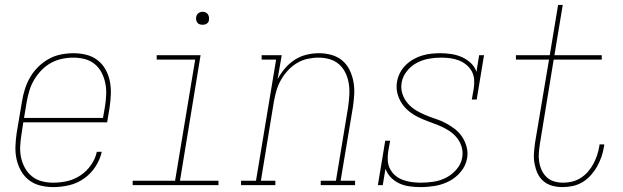

<svg xmlns="http://www.w3.org/2000/svg" viewBox="-20 -755 2540 783"><path d="M197 8Q170 8 144 1.5Q118 -5 98 -20.5Q78 -36 65.5 -58.5Q53 -81 47.5 -106Q42 -131 43 -158.5Q44 -186 48 -213L70 -343Q74 -368 82 -393Q90 -418 103.5 -441Q117 -464 136.5 -483Q156 -502 179.5 -515Q203 -528 229 -533Q255 -538 280 -538Q307 -538 332.5 -531.5Q358 -525 378 -509.5Q398 -494 410.5 -471.5Q423 -449 428 -423.5Q433 -398 432 -371Q431 -344 427 -317L417 -256H75L68 -210Q64 -186 62.5 -161.5Q61 -137 65.5 -114.5Q70 -92 81 -71.5Q92 -51 109.5 -36.5Q127 -22 150 -16Q173 -10 197 -10Q226 -10 254.5 -16.5Q283 -23 308.5 -40Q334 -57 351.5 -82.5Q369 -108 375 -136H395Q388 -104 369 -75Q350 -46 322 -26.5Q294 -7 261.5 0.5Q229 8 197 8ZM400 -274 408 -320Q412 -344 413 -368.5Q414 -393 409.5 -415.5Q405 -438 394.5 -458.5Q384 -479 366.5 -493.5Q349 -508 326 -514Q303 -520 279 -520Q256 -520 232.5 -515Q209 -510 188 -498.5Q167 -487 149.5 -469Q132 -451 119.5 -430Q107 -409 100 -386Q93 -363 89 -340L78 -274Z M521 0V-18H694L776 -512H619V-530H798L714 -18H871V0ZM806 -654Q800 -654 794 -656Q788 -658 784.5 -663Q781 -668 780 -674Q779 -680 780 -686Q781 -691 783.5 -695Q786 -699 789.5 -701.5Q793 -704 797.5 -705.5Q802 -707 806 -707Q813 -707 818.5 -704.5Q824 -702 827.5 -697Q831 -692 832 -686Q833 -680 832 -674Q832 -669 829.5 -665Q827 -661 823 -658.5Q819 -656 815 -655Q811 -654 806 -654Z M963 0V-18H1024L1106 -512H1047V-530H1129L1112 -432Q1124 -455 1142 -476Q1160 -497 1182.5 -511.5Q1205 -526 1230.5 -532Q1256 -538 1281 -538Q1307 -538 1332 -531Q1357 -524 1376 -508Q1395 -492 1406 -469Q1417 -446 1421.5 -421Q1426 -396 1424.5 -369.5Q1423 -343 1419 -317L1369 -18H1428V0H1288V-18H1350L1400 -320Q1403 -343 1404.5 -367Q1406 -391 1402.5 -413.5Q1399 -436 1389.5 -456.5Q1380 -477 1363.5 -492Q1347 -507 1325 -513.5Q1303 -520 1279 -520Q1257 -520 1234 -515Q1211 -510 1190.5 -497.5Q1170 -485 1153.5 -467Q1137 -449 1125.5 -428.5Q1114 -408 1107.5 -386Q1101 -364 1097 -341L1044 -18H1103V0Z M1695 8Q1673 8 1650.5 5Q1628 2 1608.5 -7Q1589 -16 1574 -31.5Q1559 -47 1552 -67L1541 0H1521L1551 -181H1571L1563 -136Q1560 -117 1561.5 -98.5Q1563 -80 1571.5 -64.5Q1580 -49 1593.5 -38Q1607 -27 1624 -21Q1641 -15 1659 -12.5Q1677 -10 1696 -10Q1722 -10 1748.5 -14Q1775 -18 1799.5 -30.5Q1824 -43 1842.5 -65Q1861 -87 1865 -113Q1869 -136 1862 -158Q1855 -180 1840.5 -196.5Q1826 -213 1807 -224.5Q1788 -236 1767 -244.5Q1746 -253 1725 -260.5Q1704 -268 1684 -278Q1664 -288 1647 -302Q1630 -316 1618 -334.5Q1606 -353 1600.5 -375Q1595 -397 1599 -421Q1602 -440 1611 -457.5Q1620 -475 1634 -489Q1648 -503 1665.5 -513Q1683 -523 1701.5 -528.5Q1720 -534 1738.5 -536Q1757 -538 1776 -538Q1798 -538 1821 -534.5Q1844 -531 1864 -522Q1884 -513 1900 -498Q1916 -483 1923 -462L1934 -530H1954L1924 -349H1904L1912 -394Q1915 -413 1913.5 -431.5Q1912 -450 1903.5 -465Q1895 -480 1881.5 -491Q1868 -502 1851.5 -508.5Q1835 -515 1816.5 -517.5Q1798 -520 1780 -520Q1780 -520 1780 -520Q1780 -520 1779 -520Q1754 -520 1728.5 -515.5Q1703 -511 1679.5 -498.5Q1656 -486 1639 -464.5Q1622 -443 1618 -418Q1614 -394 1621 -372.5Q1628 -351 1642.5 -334Q1657 -317 1676 -305.5Q1695 -294 1715.5 -285.5Q1736 -277 1757.5 -270Q1779 -263 1798.5 -252.5Q1818 -242 1835.5 -228.5Q1853 -215 1865 -196.5Q1877 -178 1883 -155.5Q1889 -133 1885 -110Q1880 -80 1859.5 -55Q1839 -30 1811.5 -16Q1784 -2 1754.5 3Q1725 8 1696 8Z M2274 8Q2252 8 2232 2.5Q2212 -3 2196.5 -16Q2181 -29 2172.5 -47.5Q2164 -66 2160 -87Q2156 -108 2157.5 -129.5Q2159 -151 2162 -173L2219 -512H2084V-530H2222L2256 -735H2275L2241 -530H2434V-512H2238L2182 -170Q2179 -151 2177.5 -132Q2176 -113 2179 -94.5Q2182 -76 2189.5 -60Q2197 -44 2210 -32Q2223 -20 2240.5 -15Q2258 -10 2277 -10Q2295 -10 2313.5 -14.5Q2332 -19 2348.5 -29.5Q2365 -40 2378 -55Q2391 -70 2400 -87Q2409 -104 2415 -122Q2421 -140 2424 -158Q2424 -160 2424.5 -162Q2425 -164 2425 -166H2444Q2444 -164 2444 -162Q2444 -160 2443 -157Q2440 -136 2433 -116Q2426 -96 2415.5 -77Q2405 -58 2390 -41Q2375 -24 2356 -12.5Q2337 -1 2316 3.5Q2295 8 2274 8Z"/></svg>

Font: Iosevka Slab Thin Oblique
Style: Regular
Weight: 100
Italic angle: -9°
Monospace: yes
Designer: Belleve Invis
Foundry: Belleve Invis
Version: Version 11.1.0; ttfautohint (v1.8.3)